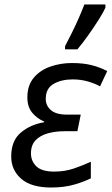

<svg xmlns="http://www.w3.org/2000/svg" viewBox="-20 -826 498 856"><path d="M208 10Q119 10 74.5 -29Q30 -68 30 -128Q30 -199 73 -235Q116 -271 177 -281V-284Q146 -297 124 -323Q102 -349 102 -392Q102 -446 131 -480Q160 -514 205.5 -529.5Q251 -545 300 -545Q351 -545 388.5 -535.5Q426 -526 458 -509L426 -441Q405 -453 373 -462.5Q341 -472 304 -472Q254 -472 219 -452Q184 -432 184 -385Q184 -355 207 -335Q230 -315 279 -315H340L325 -241H268Q227 -241 193 -231.5Q159 -222 138.5 -200.5Q118 -179 118 -142Q118 -108 142 -84.5Q166 -61 222 -61Q269 -61 310 -75Q351 -89 385 -105V-31Q358 -17 312.5 -3.5Q267 10 208 10ZM270 -606V-620Q283 -645 299.5 -678Q316 -711 331 -745Q346 -779 356 -806H450V-792Q442 -773 420.5 -739Q399 -705 373.5 -669Q348 -633 325 -606Z"/></svg>

Font: Manna Sans
Style: Italic
Weight: 400
Italic angle: -12°
Designer: Monotype Design Team
Foundry: Monotype Imaging Inc.
Version: Version 2.001.1; ttfautohint (v1.8.2)